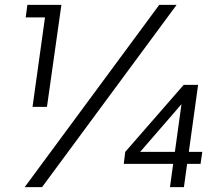

<svg xmlns="http://www.w3.org/2000/svg" viewBox="-20 -765 907 785"><path d="M113 -328 164 -694H85L92 -745H231L172 -328ZM81 0 631 -745H702L152 0ZM675 0 688 -95H486L492 -144L731 -418H790L752 -144H807L800 -95H745L732 0ZM695 -144 722 -339 553 -144Z"/></svg>

Font: Plus Jakarta Sans Light
Style: Italic
Weight: 300
Italic angle: -8°
Designer: Gumpita Rahayu
Foundry: Tokotype
Version: Version 2.071; ttfautohint (v1.8.4.7-5d5b);gftools[0.9.29]